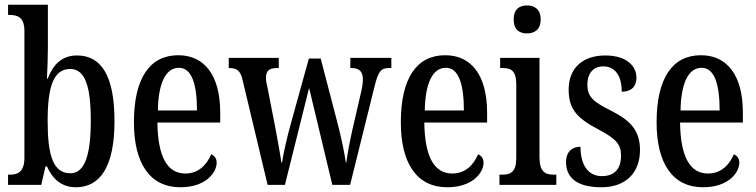

<svg xmlns="http://www.w3.org/2000/svg" viewBox="-20 -780 3190 810"><path d="M300 10C402 10 463 -76 463 -269C463 -461 407 -546 305 -546C240 -546 204 -507 181 -448H178C180 -479 182 -542 182 -578V-760H14V-717H19C54 -717 83 -708 83 -649V-115C83 -52 53 -43 20 -43H14V0H154L172 -78H178C201 -26 239 10 300 10ZM277 -49C203 -49 181 -127 181 -270C181 -413 205 -489 276 -489C338 -489 363 -419 363 -271C363 -127 338 -49 277 -49Z M741 10C847 10 894 -51 894 -94C894 -113 883 -124 871 -129C852 -85 818 -48 762 -48C687 -48 646 -116 644 -263H909V-305C909 -463 842 -547 732 -547C613 -547 545 -452 545 -264C545 -90 613 10 741 10ZM811 -314H646C648 -429 679 -494 735 -494C790 -494 811 -422 811 -314Z M1004 -440 1109 0H1182L1284 -409L1382 0H1457L1560 -415C1576 -481 1589 -493 1620 -493H1631V-536H1458V-493H1463C1496 -493 1511 -478 1511 -444C1511 -433 1508 -411 1504 -394L1467 -234C1454 -176 1445 -126 1441 -94H1439C1435 -126 1420 -197 1410 -237L1333 -533H1283L1200 -233C1189 -190 1174 -126 1170 -94H1167C1163 -126 1150 -196 1141 -244L1109 -408C1105 -423 1102 -440 1102 -451C1102 -484 1118 -493 1150 -493H1156V-536H945V-493H947C978 -493 995 -483 1004 -440Z M1867 10C1973 10 2020 -51 2020 -94C2020 -113 2009 -124 1997 -129C1978 -85 1944 -48 1888 -48C1813 -48 1772 -116 1770 -263H2035V-305C2035 -463 1968 -547 1858 -547C1739 -547 1671 -452 1671 -264C1671 -90 1739 10 1867 10ZM1937 -314H1772C1774 -429 1805 -494 1861 -494C1916 -494 1937 -422 1937 -314Z M2203 -639C2235 -639 2261 -655 2261 -698C2261 -741 2235 -757 2203 -757C2171 -757 2147 -741 2147 -698C2147 -655 2171 -639 2203 -639ZM2087 0H2327V-43H2317C2280 -43 2256 -55 2256 -117V-536H2090V-493H2101C2137 -493 2158 -481 2158 -423V-113C2158 -54 2134 -43 2097 -43H2087Z M2517 10C2620 10 2680 -51 2680 -147C2680 -233 2636 -274 2554 -315C2483 -351 2458 -371 2458 -424C2458 -469 2482 -500 2525 -500C2573 -500 2603 -463 2603 -393C2644 -393 2665 -416 2665 -452C2665 -502 2623 -546 2533 -546C2441 -546 2379 -495 2379 -402C2379 -316 2418 -279 2510 -231C2577 -195 2600 -172 2600 -124C2600 -69 2574 -37 2519 -37C2459 -37 2429 -87 2429 -161C2397 -161 2368 -143 2368 -96C2368 -26 2420 10 2517 10Z M2946 10C3052 10 3099 -51 3099 -94C3099 -113 3088 -124 3076 -129C3057 -85 3023 -48 2967 -48C2892 -48 2851 -116 2849 -263H3114V-305C3114 -463 3047 -547 2937 -547C2818 -547 2750 -452 2750 -264C2750 -90 2818 10 2946 10ZM3016 -314H2851C2853 -429 2884 -494 2940 -494C2995 -494 3016 -422 3016 -314Z"/></svg>

Font: Noto Serif Tamil ExtraCondensed Medium
Style: Italic
Weight: 500
Width: 2
Italic angle: -12°
Designer: Indian Type Foundry, Tom Grace, and the Monotype Design Team
Foundry: Monotype Imaging Inc.
Version: Version 2.003